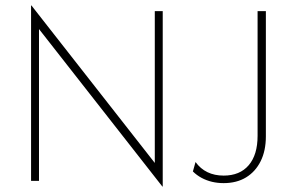

<svg xmlns="http://www.w3.org/2000/svg" viewBox="-20 -666 1075 707"><path d="M577.8 20.8 123.6 -559V0H94.4V-645.8H95.8L550 -66V-625H579.2V20.8ZM803.5 8.3Q781.2 8.3 760.8 3.5Q740.3 -1.4 722.2 -11.1Q704.2 -20.8 690.3 -34.7L700 -69.4Q718.1 -44.4 744.1 -31.9Q770.1 -19.4 803.5 -19.4Q863.2 -19.4 895.8 -57.6Q928.5 -95.8 928.5 -166V-625H959V-163.9Q959 -111.1 939.9 -72.6Q920.8 -34 886.1 -12.8Q851.4 8.3 803.5 8.3Z"/></svg>

Font: Afacad Flux Thin
Style: Regular
Weight: 250
Designer: Kristian Moeller
Foundry: Dicotype
Version: Version 1.100